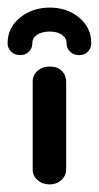

<svg xmlns="http://www.w3.org/2000/svg" viewBox="-45 -475 260 505"><path d="M86 10Q67 10 54 -1Q41 -12 41 -29V-261Q41 -277 53.5 -288.5Q66 -300 86 -300Q106 -300 117.5 -288.5Q129 -277 129 -260V-30Q129 -13 116.5 -1.5Q104 10 86 10ZM-25 -361Q-25 -402 7.5 -428.5Q40 -455 86 -455Q132 -455 163.5 -428.5Q195 -402 195 -361Q195 -348 186 -339Q177 -330 163 -330Q149 -330 139.5 -339Q130 -348 130 -361Q130 -375 118 -383.5Q106 -392 86 -392Q65 -392 52.5 -383.5Q40 -375 40 -361Q40 -348 31 -339Q22 -330 8 -330Q-6 -330 -15.5 -339Q-25 -348 -25 -361Z"/></svg>

Font: Dongle
Style: Bold
Weight: 700
Designer: Yanghee Ryu
Foundry: Yanghee Ryu
Version: Version 2.000